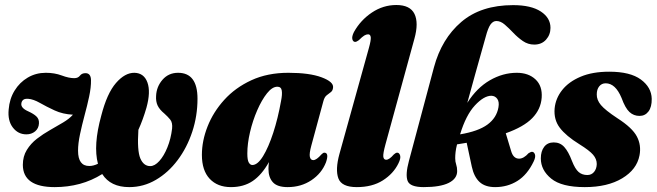

<svg xmlns="http://www.w3.org/2000/svg" viewBox="-20 -756 2688 786"><path d="M530.5 -458Q569.5 -457 583.5 -418.5Q597.5 -380 579.5 -315Q565.5 -266.5 546.5 -224.5Q541 -139 554.5 -107.5Q568 -76 595 -76Q613.5 -76 632.2 -96.8Q651 -117.5 665.2 -152.5Q679.5 -187.5 684.5 -229.5Q687 -254 676.8 -266.5Q666.5 -279 653 -291Q633 -307.5 625.2 -324.2Q617.5 -341 619 -363Q620.5 -401 645.2 -429.5Q670 -458 709 -458Q788.5 -458 788.5 -352Q788.5 -281.5 767 -216.5Q745.5 -151.5 707.2 -100.5Q669 -49.5 618.2 -19.8Q567.5 10 509 10Q432.5 10 398.5 -43.5Q355.5 -16.5 306.5 -3.2Q257.5 10 204 10Q74 10 73.5 -81Q73.5 -116 89.8 -142.2Q106 -168.5 131.2 -188Q156.5 -207.5 184.8 -223.5Q213 -239.5 238.2 -254.5Q263.5 -269.5 278.5 -286.5Q237 -288.5 203.5 -304Q170 -319.5 143.2 -334.8Q116.5 -350 95.5 -351.5Q81 -352.5 74.8 -347Q68.5 -341.5 67.5 -333Q64 -314 96 -300Q118 -290 129.2 -279.2Q140.5 -268.5 139.5 -251Q138.5 -230.5 123.8 -218.2Q109 -206 88 -206Q54 -206 32.5 -234Q11 -262 15.5 -308Q19 -351.5 39.8 -385.2Q60.5 -419 93.8 -438.5Q127 -458 167.5 -458Q203.5 -458 232.8 -447Q262 -436 284 -436Q299.5 -436 307.2 -446.2Q315 -456.5 330 -456.5Q352 -456.5 352.5 -428Q353 -398.5 345 -361Q337 -323.5 326.2 -283.8Q315.5 -244 307.5 -206.2Q299.5 -168.5 299.5 -139Q299.5 -76 346 -76.5Q362 -76.5 381 -85.5Q361 -161 394.5 -282.5Q418 -374 454.8 -416.2Q491.5 -458.5 530.5 -458Z M1254.5 -160Q1245.5 -127 1248.5 -113.8Q1251.5 -100.5 1262.5 -100.5Q1275.5 -100.5 1296 -124Q1303 -131 1307.5 -131Q1328 -131 1314.5 -91.5Q1297 -46.5 1254.8 -18.2Q1212.5 10 1157.5 10Q1115 10 1097 -10Q1079 -30 1079 -64.5Q1079 -76.5 1081 -92.5Q1051.5 -40 1014.5 -15Q977.5 10 925.5 10Q870.5 10 838.5 -24Q806.5 -58 806.5 -122Q806.5 -179.5 829.8 -238.5Q853 -297.5 898 -347.2Q943 -397 1009 -427.5Q1075 -458 1160.5 -458Q1247 -458 1296.5 -439.5Q1346 -421 1343.5 -398Q1342.5 -385 1334.5 -379Q1326.5 -373 1317.5 -366Q1308.5 -359 1304 -342.5ZM992.5 -127.5Q992.5 -100.5 998.5 -90.5Q1004.5 -80.5 1013 -80.5Q1034.5 -80.5 1056.8 -116.5Q1079 -152.5 1098.5 -212.2Q1118 -272 1130.5 -342.5Q1136 -369.5 1133.5 -385.2Q1131 -401 1115.5 -401Q1094.5 -401 1073 -374Q1051.5 -347 1033 -304.5Q1014.5 -262 1003.5 -215Q992.5 -168 992.5 -127.5Z M1676.5 -597.5 1558 -165Q1547.5 -126.5 1549.2 -114.2Q1551 -102 1561 -102Q1573.5 -102 1592 -123.5Q1600 -131 1606 -131Q1614.5 -131 1618 -119.5Q1621.5 -108 1611 -87Q1590.5 -45 1547.2 -17.5Q1504 10 1440.5 10Q1378.5 10 1365.2 -25.8Q1352 -61.5 1369.5 -125.5L1490 -559Q1499 -591 1497.8 -603.2Q1496.5 -615.5 1487 -615.5Q1479.5 -615.5 1471.2 -610.5Q1463 -605.5 1449 -591.5Q1439.5 -584.5 1434 -584.5Q1425.5 -584.5 1422.5 -595.2Q1419.5 -606 1429 -625Q1456 -673.5 1502.2 -704.5Q1548.5 -735.5 1602.5 -735.5Q1659 -735.5 1676.8 -699Q1694.5 -662.5 1676.5 -597.5Z M2164.5 -94.5Q2138.5 -40.5 2098 -15.2Q2057.5 10 2007 10Q1966 10 1943.2 -11Q1920.5 -32 1911.5 -73.5L1890.5 -171.5Q1871.5 -168 1851 -165Q1846.5 -147 1845 -133.5Q1843.5 -120 1843.5 -108.5Q1843.5 -94 1847.5 -82.5Q1851.5 -71 1851.5 -55.5Q1851.5 -24.5 1816.8 -7.2Q1782 10 1714.5 10Q1658 10 1648.5 -15.8Q1639 -41.5 1654 -97L1756.5 -480.5Q1788 -597.5 1868.5 -666.2Q1949 -735 2080.5 -735Q2154 -735 2193.8 -709Q2233.5 -683 2233.5 -642Q2233.5 -614 2215.5 -593.8Q2197.5 -573.5 2167 -573.5Q2141.5 -573.5 2120.5 -588Q2099.5 -602.5 2081.5 -621.5Q2063.5 -640.5 2046.5 -655.2Q2029.5 -670 2012 -670Q1998.5 -670 1988.2 -656Q1978 -642 1968.5 -606Q1943.5 -516.5 1925 -451Q1906.5 -385.5 1893 -335Q1932 -396.5 1985.2 -427.2Q2038.5 -458 2095.5 -458Q2143.5 -458 2172.2 -431Q2201 -404 2197.5 -356Q2194 -308.5 2159 -272.5Q2124 -236.5 2050.5 -210.5L2072.5 -137.5Q2081.5 -106.5 2105 -106.5Q2124 -106.5 2144 -129Q2154 -135 2158.5 -134.5Q2166.5 -134 2170 -123.5Q2173.5 -113 2164.5 -94.5ZM1991.5 -364Q1961 -364 1924.2 -324.5Q1887.5 -285 1863.5 -206Q1938 -218.5 1975.5 -246Q2013 -273.5 2020.5 -316.5Q2024.5 -339 2015.8 -351.2Q2007 -363.5 1991.5 -364Z M2384.5 -39.5Q2401.5 -39.5 2412 -52.2Q2422.5 -65 2423 -84.5Q2423 -105 2408 -122.5Q2393 -140 2352 -165.5Q2297 -199.5 2271.8 -232.8Q2246.5 -266 2250.5 -312Q2254.5 -353.5 2281.5 -387.5Q2308.5 -421.5 2357 -442Q2405.5 -462.5 2474 -462.5Q2560 -462.5 2603.5 -430.5Q2647 -398.5 2648 -351.5Q2648.5 -318 2634.8 -299.8Q2621 -281.5 2598 -281.5Q2574 -281.5 2556.8 -297.5Q2539.5 -313.5 2524.5 -355Q2499.5 -415 2459.5 -415Q2443 -415 2433 -402.5Q2423 -390 2423 -369.5Q2422.5 -347 2440 -326Q2457.5 -305 2507.5 -272Q2568.5 -233 2587.2 -197.2Q2606 -161.5 2598 -120Q2587 -62 2527 -26Q2467 10 2374 10Q2279 10 2236.5 -24.8Q2194 -59.5 2194 -107.5Q2194 -137 2207.8 -155Q2221.5 -173 2247 -173Q2273 -173 2290 -154.2Q2307 -135.5 2321.5 -97Q2334.5 -64 2348.8 -51.8Q2363 -39.5 2384.5 -39.5Z"/></svg>

Font: Fraunces 144pt S050 Black
Style: Italic
Weight: 900
Italic angle: -16°
Version: Version 1.000; ttfautohint (v1.8.3)